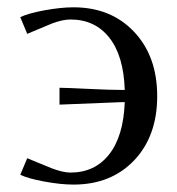

<svg xmlns="http://www.w3.org/2000/svg" viewBox="-20 -495 481 523"><path d="M180.2 -475.1Q282.2 -475.1 345.2 -408.4Q408.2 -341.8 408.2 -232.9Q408.2 -124.5 345.5 -58.3Q282.7 7.8 180.2 7.8Q145.5 7.8 100.6 -0.5Q55.7 -8.8 35.2 -19L54.2 -64L122.1 -36.1Q152.3 -24.9 171.9 -24.9Q238.3 -24.9 277.3 -74.5Q316.4 -124 319.8 -216.8H312L142.1 -210V-255.9Q160.6 -255.9 220.2 -252.9Q279.8 -250 312 -250H319.8Q316.9 -342.8 277.8 -392.3Q238.8 -441.9 171.9 -441.9Q150.9 -441.9 122.1 -431.2L54.2 -402.8L35.2 -448.2Q55.7 -458.5 100.6 -466.8Q145.5 -475.1 180.2 -475.1Z"/></svg>

Font: Resagokr
Style: Regular
Weight: 500
Designer: gluk
Foundry: gluk
Version: Version 0.95